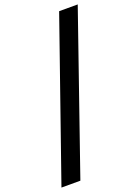

<svg xmlns="http://www.w3.org/2000/svg" viewBox="-202 -857 808 1116"><g transform="rotate(-20 202.5 -299.0)"><path d="M-24 185 314 -783H429L93 185Z"/></g></svg>

Font: Ubuntu Sans SemiBold
Style: Regular
Weight: 600
Designer: Dalton Maag Ltd
Foundry: Dalton Maag Ltd
Version: Version 1.006; ttfautohint (v1.8.4.7-5d5b)